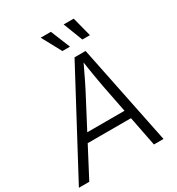

<svg xmlns="http://www.w3.org/2000/svg" viewBox="-238 -1078 1120 1213"><g transform="rotate(-30 322.0 -471.0)"><path d="M-21 0 367.2 -727.5H447.8L596.2 0H526.4L432.6 -476.6Q425.8 -514.2 416.5 -567.9Q407.2 -621.6 397 -695.8H412.6Q378.4 -623.5 352.3 -570.1Q326.2 -516.6 304.7 -476.6L54.7 0ZM139.6 -216.3 149.9 -277.3H516.6L506.8 -216.3ZM466.3 -800.3 411.6 -941.9H484.9L521.5 -800.3ZM320.8 -800.3 244.1 -941.9H318.4L376 -800.3Z"/></g></svg>

Font: Inter 18pt Light
Style: Italic
Weight: 300
Italic angle: -9.3988°
Designer: Rasmus Andersson
Foundry: rsms
Version: Version 4.001;git-66647c0bb